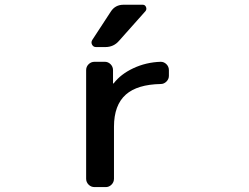

<svg xmlns="http://www.w3.org/2000/svg" viewBox="-20 -803 1040 802"><path d="M442.4 -753.9Q460.9 -783.2 496.1 -783.2H576.2Q585.9 -783.2 589.8 -773.9Q593.8 -764.6 587.9 -756.8L477.5 -632.8Q455.1 -606.4 419.9 -606.4H380.9Q370.1 -606.4 364.7 -616.2Q359.4 -626 365.2 -635.7ZM685.5 -486.3Q685.5 -472.7 675.3 -462.4Q665 -452.1 651.4 -452.1Q553.7 -450.2 505.9 -408.2Q456.1 -364.3 456.1 -273.4V-56.6Q456.1 -42 445.8 -31.7Q435.5 -21.5 421.9 -21.5H375Q360.4 -21.5 350.1 -31.7Q339.8 -42 339.8 -56.6V-509.8Q339.8 -524.4 350.1 -534.7Q360.4 -544.9 375 -544.9H418Q431.6 -544.9 441.9 -534.7Q452.1 -524.4 452.1 -509.8V-455.1Q452.1 -454.1 453.1 -454.1Q454.1 -454.1 455.1 -455.1Q484.4 -493.2 536.1 -517.6Q589.8 -543 651.4 -544.9Q665 -544.9 675.3 -534.7Q685.5 -524.4 685.5 -509.8Z"/></svg>

Font: Gen Jyuu Gothic L Monospace Medium
Style: Regular
Weight: 500
Designer: [Source Han Sans]
Ryoko NISHIZUKA  (kana & ideographs); Paul D. Hunt (Latin, Greek & Cyrillic); Wenlong ZHANG  (bopomofo
Version: Version 1.002.20150607